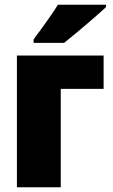

<svg xmlns="http://www.w3.org/2000/svg" viewBox="-20 -786 474 806"><path d="M415 -413H235V0H51V-553H415ZM425 -756Q398 -731 345.5 -686Q293 -641 249 -606H121V-620Q130 -634 148 -657Q158 -671 183 -706Q208 -741 223 -766H425Z"/></svg>

Font: Noto Sans Display Black Narrow
Style: Regular
Weight: 900
Width: 4
Designer: Monotype Design team
Foundry: Monotype Imaging Inc.
Version: Version 1.000